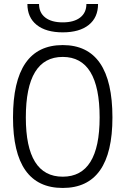

<svg xmlns="http://www.w3.org/2000/svg" viewBox="-20 -928 626 958"><path d="M293 9.8Q44.9 9.8 44.9 -341.8Q44.9 -703.1 293 -703.1Q541 -703.1 541 -341.8Q541 9.8 293 9.8ZM293 -46.4Q477.1 -46.4 477.1 -341.8Q477.1 -644 293 -644Q108.9 -644 108.9 -341.8Q108.9 -46.4 293 -46.4ZM293 -766.6Q209.5 -766.6 163.1 -803.7Q116.7 -840.8 116.7 -908.2H174.8Q174.8 -864.7 205.8 -840.6Q236.8 -816.4 293 -816.4Q349.1 -816.4 380.1 -840.6Q411.1 -864.7 411.1 -908.2H469.2Q469.2 -840.8 422.9 -803.7Q376.5 -766.6 293 -766.6Z"/></svg>

Font: Caskaydia Cove Light
Style: Regular
Weight: 300
Monospace: yes
Designer: Aaron Bell
Foundry: Saja Typeworks
Version: Version 4.300; ttfautohint (v1.8.3)